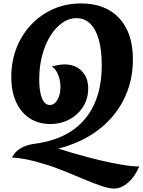

<svg xmlns="http://www.w3.org/2000/svg" viewBox="-20 -824 833 1121"><path d="M178 16Q307 0 395 -57.5Q483 -115 528.5 -212Q574 -309 574 -441Q574 -531 557 -592Q540 -653 507 -685.5Q474 -718 427 -718Q382 -718 342.5 -690Q303 -662 273 -613Q243 -564 226 -499.5Q209 -435 209 -361Q209 -290 225 -250.5Q241 -211 271 -211Q298 -211 315.5 -241.5Q333 -272 333 -317Q333 -355 319 -388.5Q305 -422 283 -436Q301 -441 321.5 -444.5Q342 -448 357 -448Q419 -448 457 -409.5Q495 -371 495 -308Q495 -249 466 -202Q437 -155 386.5 -127.5Q336 -100 273 -100Q204 -100 152.5 -134Q101 -168 73.5 -229.5Q46 -291 46 -374Q46 -466 76.5 -544Q107 -622 162.5 -680.5Q218 -739 292 -771.5Q366 -804 453 -804Q596 -804 676 -718Q756 -632 756 -478Q756 -364 714 -267.5Q672 -171 594 -99Q516 -27 408 15.5Q300 58 168 66ZM646 277Q616 277 568.5 260.5Q521 244 464 220Q407 196 346.5 171.5Q286 147 229 131Q183 116 134 106.5Q85 97 50 96Q65 64 97.5 43.5Q130 23 178 16L244 18Q325 46 405.5 69.5Q486 93 559 110.5Q632 128 692.5 138Q753 148 793 148Q769 206 728.5 241.5Q688 277 646 277Z"/></svg>

Font: Merienda ExtraBold
Style: Regular
Weight: 800
Designer: Eduardo Rodriguez Tunni
Foundry: Eduardo Rodriguez Tunni
Version: Version 2.001